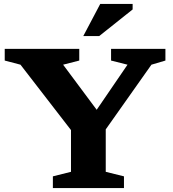

<svg xmlns="http://www.w3.org/2000/svg" viewBox="-20 -955 876 975"><path d="M84 -626.5 4 -647.5V-707H382.5V-647.5L300.5 -626.5L471 -397.5L627.5 -626.5L544 -647.5V-707H820V-647.5L749 -626.5L517 -298V-82.5L609.5 -59.5V0H248.5V-59.5L340.5 -82.5V-294.5ZM403 -772 489 -935H653.5V-907L484 -772Z"/></svg>

Font: Newsreader 6pt SemiBold
Style: Regular
Weight: 600
Designer: Hugues Gentile
Foundry: Production Type
Version: Version 1.003; ttfautohint (v1.8.3)